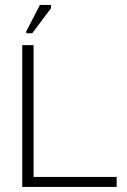

<svg xmlns="http://www.w3.org/2000/svg" viewBox="-20 -742 506 762"><path d="M68.3 -12.5V-563H113.3V-12.5ZM68.3 0V-39.8H443V0ZM108 -610H84.3V-617.8L138.3 -722.3H182.5V-709.5Z"/></svg>

Font: Darker Grotesque Light
Style: Regular
Weight: 300
Designer: Gabriel Lam
Foundry: TypeRant
Version: Version 1.000;gftools[0.9.28]